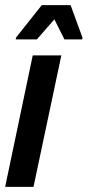

<svg xmlns="http://www.w3.org/2000/svg" viewBox="-23 -725 340 745"><path d="M-3 0 104 -510H215L107 0ZM38 -572 39 -579 139 -705H251L297 -579L296 -572H227L188 -650L120 -572Z"/></svg>

Font: Saira Condensed SemiBold
Style: Italic
Weight: 600
Width: 3
Italic angle: -12°
Designer: Hector Gatti with collaboration of the Omnibus-Type team
Foundry: Omnibus-Type
Version: Version 1.101